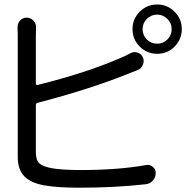

<svg xmlns="http://www.w3.org/2000/svg" viewBox="-20 -830 851 871"><path d="M149.4 -363.3Q142.6 -361.3 142.6 -353.5V-140.6Q142.6 -104.5 157.7 -89.8Q172.9 -75.2 211.9 -67.4Q261.7 -58.6 343.8 -58.6Q515.6 -58.6 641.6 -81.1Q645.5 -82 649.4 -82Q662.1 -82 672.9 -73.2Q686.5 -62.5 686.5 -45.9Q686.5 -25.4 673.3 -10.7Q660.2 3.9 640.6 5.9Q501 21.5 339.8 21.5Q238.3 21.5 179.7 10.7Q120.1 0 90.3 -30.3Q60.5 -60.5 60.5 -119.1V-668.9L59.6 -706.1Q59.6 -723.6 70.3 -736.3Q83 -750 100.6 -750Q119.1 -750 131.8 -736.3Q143.6 -723.6 143.6 -706.1L142.6 -668.9V-450.2Q142.6 -447.3 144.5 -445.8Q146.5 -444.3 149.4 -444.3Q373 -500 522.5 -565.4Q547.9 -575.2 572.3 -588.9Q581.1 -593.8 590.8 -593.8Q597.7 -593.8 604.5 -590.8Q621.1 -585.9 627.9 -570.3Q631.8 -561.5 631.8 -552.7Q631.8 -544.9 627.9 -536.1Q622.1 -519.5 605.5 -512.7Q572.3 -499 550.8 -491.2Q384.8 -424.8 149.4 -363.3ZM693.4 -631.8Q720.7 -631.8 739.7 -651.4Q758.8 -670.9 758.8 -698.2Q758.8 -724.6 739.3 -744.1Q719.7 -763.7 693.4 -763.7Q666 -763.7 646.5 -744.6Q627 -725.6 627 -698.2Q627 -669.9 646 -650.9Q665 -631.8 693.4 -631.8ZM693.4 -809.6Q739.3 -809.6 772 -776.9Q804.7 -744.1 804.7 -698.2Q804.7 -651.4 772 -618.7Q739.3 -585.9 693.4 -585.9Q646.5 -585.9 613.8 -618.7Q581.1 -651.4 581.1 -698.2Q581.1 -744.1 613.8 -776.9Q646.5 -809.6 693.4 -809.6Z"/></svg>

Font: Gen Jyuu Gothic P Regular
Style: Regular
Weight: 400
Designer: [Source Han Sans]
Ryoko NISHIZUKA  (kana & ideographs); Paul D. Hunt (Latin, Greek & Cyrillic); Wenlong ZHANG  (bopomofo
Version: Version 1.002.20150607